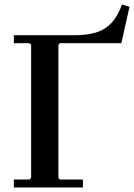

<svg xmlns="http://www.w3.org/2000/svg" viewBox="-20 -825 590 845"><path d="M244 -635 237 -628V-42L244 -35H345V0H41V-35H109L117 -42V-628L109 -635H41V-670H310Q363 -670 402.5 -682Q442 -694 470 -723.5Q498 -753 517 -805L550 -795L514 -635Z"/></svg>

Font: Brygada 1918 SemiBold
Style: Regular
Weight: 600
Designer: Mateusz Machalski | Borys Kosmynka | Przemek Hoffer
Foundry: NIEPODLEGLA 2018
Version: Version 3.006